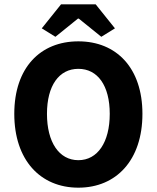

<svg xmlns="http://www.w3.org/2000/svg" viewBox="-20 -855 724 887"><path d="M262 -835 173 -724 236 -685 340 -769H344L448 -685L511 -724L422 -835ZM46 -329C46 -116 166 12 342 12C518 12 638 -116 638 -329C638 -541 518 -664 342 -664C166 -664 46 -542 46 -329ZM487 -329C487 -198 431 -115 342 -115C253 -115 197 -198 197 -329C197 -460 253 -537 342 -537C431 -537 487 -460 487 -329Z"/></svg>

Font: Cambridge Sans Bold
Style: Regular
Weight: 700
Version: Version 2.020;PS 002.020;hotconv 1.0.88;makeotf.lib2.5.64775